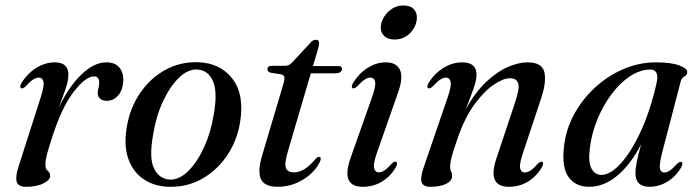

<svg xmlns="http://www.w3.org/2000/svg" viewBox="-20 -690 2614 719"><path d="M59.5 -359.5Q52 -363.5 60 -378.5Q82 -414.5 115.5 -435.5Q149 -456.5 185.5 -456.5Q236 -456.5 236 -410.5Q236 -387 225 -355.5Q214 -324 200.5 -287Q236.5 -364 284 -410.2Q331.5 -456.5 378.5 -456.5Q411.5 -456.5 427.5 -436.5Q443.5 -416.5 441.5 -385.5Q439.5 -351.5 422 -332Q404.5 -312.5 380.5 -312.5Q363.5 -312.5 354.8 -320.5Q346 -328.5 346 -341Q346 -351 348.8 -360.5Q351.5 -370 351.5 -379.5Q351.5 -404 332 -404Q300 -404 254.2 -343.8Q208.5 -283.5 171.5 -164Q161 -131.5 155.5 -110.5Q150 -89.5 150 -73Q150 -56.5 159 -50Q168 -43.5 168 -31Q168 -16.5 143.2 -3.5Q118.5 9.5 77.5 9.5Q48 9.5 42.5 -9.8Q37 -29 50 -68L132 -324Q146 -367.5 142.8 -383.5Q139.5 -399.5 125.5 -399.5Q116 -399.5 104.5 -392.5Q93 -385.5 75.5 -366Q65.5 -357 59.5 -359.5Z M720.5 -457Q805 -454.5 850.5 -395Q896 -335.5 879 -232Q867.5 -162 830 -107Q792.5 -52 736.8 -20.5Q681 11 614 9.5Q559.5 8.5 519.5 -17.8Q479.5 -44 461.2 -93.2Q443 -142.5 454.5 -212.5Q466.5 -286 505 -342Q543.5 -398 599.5 -428.5Q655.5 -459 720.5 -457ZM615.5 -17.5Q651 -16 684.8 -49.2Q718.5 -82.5 744 -138Q769.5 -193.5 780 -259Q795.5 -344.5 777.8 -385.5Q760 -426.5 720.5 -429.5Q685 -432.5 650.8 -399.5Q616.5 -366.5 590.2 -310Q564 -253.5 553.5 -186Q537.5 -98.5 556.8 -59.2Q576 -20 615.5 -17.5Z M1033 -411.5 992.5 -418Q981.5 -421.5 981.5 -431Q981.5 -443.5 999 -443.5H1047.5Q1062.5 -443.5 1073.5 -455.5L1144 -531.5Q1152 -541 1163 -541Q1175 -541 1175 -529Q1175 -521.5 1170.5 -505L1152 -442.5H1248.5Q1260.5 -442.5 1260.5 -432.5Q1260.5 -415.5 1234 -415.5H1144L1058 -123Q1044 -75.5 1051 -60Q1058 -44.5 1080 -44.5Q1100 -44.5 1119.5 -56.2Q1139 -68 1161.5 -94.5Q1169 -103 1174.5 -102.5Q1183.5 -102 1180.5 -90.5Q1172 -67 1149.2 -44Q1126.5 -21 1093 -5.8Q1059.5 9.5 1019.5 9.5Q970.5 9.5 957.2 -19.2Q944 -48 961.5 -107.5L1041 -375Q1046.5 -394 1044.8 -401.5Q1043 -409 1033 -411.5Z M1457 -542Q1431.5 -542 1418 -556Q1404.5 -570 1406 -590Q1407 -608.5 1418.2 -626.8Q1429.5 -645 1448 -657.2Q1466.5 -669.5 1489.5 -669.5Q1517.5 -669.5 1530 -655.5Q1542.5 -641.5 1541 -621Q1539.5 -591 1516 -566.5Q1492.5 -542 1457 -542ZM1391.5 -117.5Q1377 -76 1381 -60.2Q1385 -44.5 1398.5 -44.5Q1408 -44.5 1419.2 -51.5Q1430.5 -58.5 1447 -77Q1457 -87 1463 -84Q1471 -80.5 1462.5 -64Q1443 -30 1410.8 -10.2Q1378.5 9.5 1338.5 9.5Q1255 9.5 1292.5 -97.5L1372.5 -324Q1388 -367 1384.8 -383.2Q1381.5 -399.5 1367.5 -399.5Q1358 -399.5 1346.5 -392.5Q1335 -385.5 1317 -366Q1307 -357 1301 -359.5Q1293.5 -363 1301.5 -378.5Q1323.5 -414.5 1356.2 -435.5Q1389 -456.5 1425.5 -456.5Q1464 -456.5 1477.5 -428.8Q1491 -401 1471 -344.5Z M1584 -359.5Q1576.5 -363 1584.5 -378.5Q1606.5 -414.5 1640.2 -435.5Q1674 -456.5 1711 -456.5Q1764.5 -456.5 1764.5 -410.5Q1764.5 -389 1752.5 -355.8Q1740.5 -322.5 1724.5 -282Q1761 -346.5 1802.2 -384.8Q1843.5 -423 1883.2 -439.8Q1923 -456.5 1955 -456.5Q2010 -456.5 2018.5 -420Q2027 -383.5 2006.5 -322L1938.5 -117.5Q1924 -74.5 1928 -59.2Q1932 -44 1945 -44Q1954.5 -44 1966 -51Q1977.5 -58 1994 -77Q2004 -86.5 2010 -84Q2018 -80.5 2009.5 -64Q1989.5 -30 1957.5 -10.2Q1925.5 9.5 1885.5 9.5Q1803.5 9.5 1839 -97L1909.5 -308.5Q1926.5 -358.5 1920.5 -377.8Q1914.5 -397 1889.5 -397Q1865 -397 1829.2 -373Q1793.5 -349 1756.5 -298.8Q1719.5 -248.5 1692.5 -168.5Q1676 -122 1670.8 -100.2Q1665.5 -78.5 1665.5 -66.5Q1665.5 -55.5 1669.2 -48.5Q1673 -41.5 1673 -31Q1673 -13 1651.2 -1.8Q1629.5 9.5 1592 9.5Q1564 9.5 1558.8 -8Q1553.5 -25.5 1566.5 -63L1656 -324Q1671 -367.5 1667.5 -383.5Q1664 -399.5 1650 -399.5Q1641 -399.5 1629.5 -392.5Q1618 -385.5 1600 -366Q1590 -357 1584 -359.5Z M2460.5 -122Q2448.5 -75.5 2451.2 -59.8Q2454 -44 2467.5 -44Q2477 -44 2488 -51Q2499 -58 2515.5 -76.5Q2525.5 -86 2531.5 -83.5Q2539.5 -80 2531 -63.5Q2511.5 -29.5 2479.8 -10Q2448 9.5 2412.5 9.5Q2359.5 9.5 2359.5 -42Q2359.5 -57.5 2364.2 -82.2Q2369 -107 2381 -150Q2342 -74.5 2292 -32.5Q2242 9.5 2186 9.5Q2136 9.5 2109.5 -26.5Q2083 -62.5 2092 -140Q2098 -201 2127.8 -257.8Q2157.5 -314.5 2205 -359.2Q2252.5 -404 2312 -430.2Q2371.5 -456.5 2437 -456.5Q2493 -456.5 2523.8 -445Q2554.5 -433.5 2553.5 -419.5Q2552.5 -408 2542.5 -403.2Q2532.5 -398.5 2529.5 -386.5ZM2189 -136Q2182 -81.5 2195.2 -58.2Q2208.5 -35 2232 -35Q2266 -35 2305.5 -78.8Q2345 -122.5 2380.5 -200.2Q2416 -278 2439 -380Q2449 -429.5 2416 -429.5Q2377 -429.5 2339.2 -404.5Q2301.5 -379.5 2270 -337.2Q2238.5 -295 2217 -242.8Q2195.5 -190.5 2189 -136Z"/></svg>

Font: Fraunces 72pt S000
Style: Italic
Weight: 400
Italic angle: -16°
Version: Version 1.000; ttfautohint (v1.8.3)